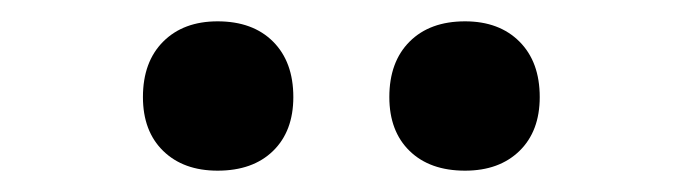

<svg xmlns="http://www.w3.org/2000/svg" viewBox="-20 -804 640 180"><path d="M416 -644Q383 -644 364 -662.5Q345 -681 345 -713Q345 -746 364 -765Q383 -784 416 -784Q448 -784 467 -765Q486 -746 486 -713Q486 -681 467 -662.5Q448 -644 416 -644ZM184 -644Q152 -644 133 -662.5Q114 -681 114 -713Q114 -746 133 -765Q152 -784 184 -784Q217 -784 236 -765Q255 -746 255 -713Q255 -681 236 -662.5Q217 -644 184 -644Z"/></svg>

Font: Maple Mono SemiBold
Style: Regular
Weight: 600
Monospace: yes
Designer: subframe7536
Version: Version 7.000